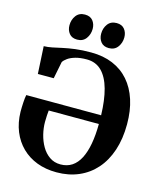

<svg xmlns="http://www.w3.org/2000/svg" viewBox="-139 -1064 978 1174"><g transform="rotate(15 350.0 -477.5)"><path d="M331.5 11Q263 11 207.2 -10.2Q151.5 -31.5 111 -71.2Q70.5 -111 48 -166.2Q25.5 -221.5 24 -290Q24 -320 25.8 -349.5Q27.5 -379 31.5 -397.5L505.5 -396.5Q503 -492 484 -560.8Q465 -629.5 427.8 -666.8Q390.5 -704 333.5 -704Q291.5 -704 262 -695.5Q232.5 -687 214.5 -674.2Q196.5 -661.5 188.5 -648.5L167 -540.5H66.5L57 -714Q82.5 -714.5 110.2 -720.2Q138 -726 171.8 -733.5Q205.5 -741 248.5 -746.5Q291.5 -752 348 -752Q425 -752 485.2 -726.8Q545.5 -701.5 587.2 -653.8Q629 -606 651 -538Q673 -470 673 -384.5Q673 -292 648.5 -218.5Q624 -145 579 -94Q534 -43 471.2 -16Q408.5 11 331.5 11ZM342.5 -42Q384 -42 414.8 -62.2Q445.5 -82.5 465.5 -121.5Q485.5 -160.5 495.5 -216Q505.5 -271.5 506 -341.5L188.5 -342Q187 -328.5 185.8 -310Q184.5 -291.5 184.5 -268.5Q184.5 -230.5 194.2 -190.8Q204 -151 223.5 -117.2Q243 -83.5 272.8 -62.8Q302.5 -42 342.5 -42ZM243 -805.5Q210 -805.5 193 -826.8Q176 -848 176 -878.5Q176 -914 195.5 -940Q215 -966 251 -966H252Q285 -966 302 -944.8Q319 -923.5 319 -893Q319 -858.5 299.5 -832Q280 -805.5 244 -805.5ZM443.5 -805.5Q410.5 -805.5 393.5 -826.8Q376.5 -848 376.5 -878.5Q376.5 -914 396 -940Q415.5 -966 451.5 -966H452.5Q485.5 -966 502.5 -944.8Q519.5 -923.5 519.5 -893Q519.5 -858.5 500 -832Q480.5 -805.5 444.5 -805.5Z"/></g></svg>

Font: Merriweather 72pt
Style: Bold
Weight: 700
Version: Version 2.100